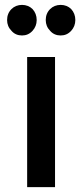

<svg xmlns="http://www.w3.org/2000/svg" viewBox="-20 -765 328 785"><path d="M91 -532V0H205V-532ZM113 -728C102 -739 87 -745 70 -745C53 -745 38 -739 27 -728C15 -716 9 -701 9 -683C9 -666 15 -651 27 -639C38 -626 53 -620 70 -620C87 -620 101 -626 113 -639C124 -651 130 -666 130 -683C130 -701 124 -716 113 -728ZM271 -728C260 -739 245 -745 228 -745C211 -745 196 -739 185 -728C173 -716 167 -701 167 -683C167 -666 173 -651 185 -639C196 -626 211 -620 228 -620C245 -620 259 -626 271 -639C282 -651 288 -666 288 -683C288 -701 282 -716 271 -728Z"/></svg>

Font: Argentum Sans
Style: Regular
Weight: 400
Designer: Julieta Ulanovsky
Foundry: Julieta Ulanovsky
Version: Version 5.001;March 29, 2019;FontCreator 11.5.0.2425 64-bit